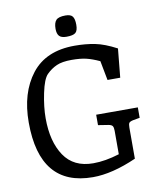

<svg xmlns="http://www.w3.org/2000/svg" viewBox="-97 -983 904 1071"><g transform="rotate(-10 355.0 -447.5)"><path d="M139 -359Q139 -227 193 -146.5Q247 -66 358 -66Q426 -66 506 -91V-224Q506 -243 500.5 -251Q495 -259 477 -262L420 -271V-330H656V-271L617 -264Q599 -260 594.5 -253Q590 -246 590 -226V-51Q452 10 343 10Q42 10 42 -352Q42 -520 123.5 -625Q205 -730 368 -730Q430 -730 483 -719.5Q536 -709 604 -673L588 -510H516L495 -620Q454 -639 421 -647Q388 -655 338 -655Q284 -655 252.5 -641Q221 -627 195 -601Q171 -577 155 -500Q139 -423 139 -359ZM398 -844Q398 -810 384 -798.5Q370 -787 333 -787Q304 -787 292 -800Q280 -813 280 -841Q280 -875 294 -890Q308 -905 347 -905Q377 -905 387.5 -890.5Q398 -876 398 -844Z"/></g></svg>

Font: Enriqueta
Style: Regular
Weight: 400
Designer: Viviana Monsalve, Gustavo Ibarra
Foundry: Viviana Monsalve, Gustavo Ibarra
Version: Version 1.002